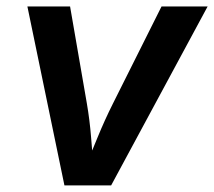

<svg xmlns="http://www.w3.org/2000/svg" viewBox="-20 -562 649 582"><path d="M175.3 0 63 -542.5H192.4L243.2 -249Q252 -197.8 256.1 -146Q260.3 -94.2 264.6 -41.5H232.9Q254.9 -94.2 275.9 -145.8Q296.9 -197.3 322.8 -249L469.7 -542.5H609.4L316.9 0Z"/></svg>

Font: Inter 16pt SemiBold
Style: Italic
Weight: 600
Italic angle: -9.3988°
Version: Version 4.001;git-66647c0bb